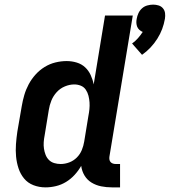

<svg xmlns="http://www.w3.org/2000/svg" viewBox="-20 -802 734 830"><path d="M594 -565 551 -614Q565 -624 576.5 -637Q588 -650 597 -664Q589 -667 582.5 -673Q576 -679 573 -686.5Q570 -694 569.5 -703Q569 -712 571 -721Q573 -733 578.5 -745Q584 -757 594 -766Q604 -775 617 -778.5Q630 -782 642 -782Q654 -782 665.5 -778.5Q677 -775 684.5 -766Q692 -757 693.5 -745Q695 -733 693 -721Q689 -698 681 -676.5Q673 -655 660 -634.5Q647 -614 630.5 -596.5Q614 -579 594 -565ZM177 8Q149 8 124.5 -1.5Q100 -11 84 -30.5Q68 -50 60 -74.5Q52 -99 49.5 -125Q47 -151 49 -178.5Q51 -206 55 -233L74 -343Q78 -367 85 -391Q92 -415 104 -437.5Q116 -460 133.5 -479.5Q151 -499 173 -512.5Q195 -526 219.5 -532Q244 -538 268 -538Q291 -538 312 -531.5Q333 -525 348 -511Q363 -497 372 -477.5Q381 -458 385 -437L434 -735H554L453 -125Q452 -119 453 -112.5Q454 -106 458 -101.5Q462 -97 468 -95Q474 -93 481 -93H499V8H464Q440 8 417.5 3.5Q395 -1 376 -12.5Q357 -24 345.5 -43Q334 -62 331 -85Q319 -64 302.5 -46Q286 -28 265.5 -15.5Q245 -3 222 2.5Q199 8 177 8ZM242 -93Q261 -93 279.5 -100Q298 -107 312 -121Q326 -135 333.5 -153Q341 -171 344 -190L362 -300Q365 -315 366.5 -330Q368 -345 367 -359.5Q366 -374 362.5 -388Q359 -402 351 -414Q343 -426 329.5 -431.5Q316 -437 301 -437Q281 -437 260.5 -428.5Q240 -420 225 -403.5Q210 -387 202 -367Q194 -347 191 -327L173 -217Q170 -202 169 -187.5Q168 -173 170 -159.5Q172 -146 177 -133Q182 -120 191.5 -110.5Q201 -101 214.5 -97Q228 -93 242 -93Z"/></svg>

Font: Iosevka Curly Extended
Style: Bold Italic
Weight: 700
Width: 7
Italic angle: -9°
Monospace: yes
Designer: Belleve Invis
Foundry: Belleve Invis
Version: Version 11.1.0; ttfautohint (v1.8.3)